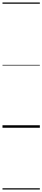

<svg xmlns="http://www.w3.org/2000/svg" viewBox="-20 -1026 340 1542"><path d="M0 486H300V496H0ZM0 -20H300V0H0ZM0 -505H300V-500H0ZM0 -1006H300V-996H0Z"/></svg>

Font: Playwrite CA Guides
Style: Regular
Weight: 400
Designer: Veronika Burian, José Scaglione
Foundry: TypeTogether
Version: Version 1.003